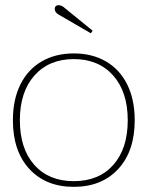

<svg xmlns="http://www.w3.org/2000/svg" viewBox="-20 -714 572 744"><path d="M208 -657Q192 -666 192 -680Q192 -686 196 -690Q200 -694 206 -694Q220 -694 232 -682L339 -595L332 -585ZM30 -248Q30 -328 59 -386.5Q88 -445 141.5 -476Q195 -507 266 -507Q337 -507 390.5 -476Q444 -445 473 -386.5Q502 -328 502 -248Q502 -128 438 -59Q374 10 266 10Q158 10 94 -59Q30 -128 30 -248ZM475 -248Q475 -358 418.5 -421.5Q362 -485 266 -485Q170 -485 113.5 -421.5Q57 -358 57 -248Q57 -138 113 -75Q169 -12 266 -12Q363 -12 419 -75Q475 -138 475 -248Z"/></svg>

Font: Trirong Thin
Style: Regular
Weight: 250
Designer: Katatrad Team
Foundry: CadsonDemak
Version: Version 1.001